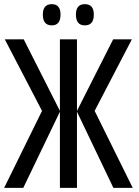

<svg xmlns="http://www.w3.org/2000/svg" viewBox="-23 -903 667 923"><path d="M179 -370 0 -714H91L265 -370V-714H347V-370L521 -714H611L432 -370L615 0H522L347 -366V0H265V-366L89 0H-3ZM342 -833Q342 -781 385 -781Q428 -781 428 -833Q428 -883 385 -883Q342 -883 342 -833ZM183 -833Q183 -781 226 -781Q268 -781 268 -833Q268 -883 226 -883Q183 -883 183 -833Z"/></svg>

Font: Noto Sans Display Condensed
Style: Regular
Weight: 400
Width: 3
Designer: Monotype Design Team
Foundry: Monotype Imaging Inc.
Version: Version 1.900